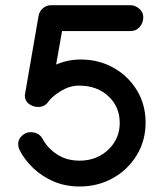

<svg xmlns="http://www.w3.org/2000/svg" viewBox="-20 -692 619 725"><path d="M124 -288.1Q104.5 -288.1 89.1 -299.8Q73.7 -311.5 73.7 -332L125.5 -631.3Q128.4 -649.4 142.1 -660.9Q155.8 -672.4 173.3 -672.4H472.2Q490.2 -672.4 505.6 -659.2Q521 -646 521 -627.4Q521 -606 507.6 -590.3Q494.1 -574.7 472.2 -574.7H214.4L191.9 -448.2Q236.3 -467.3 284.7 -467.3Q353.5 -467.3 408.9 -436Q464.4 -404.8 497.1 -350.8Q529.8 -296.9 529.8 -229Q529.8 -160.6 496.3 -106Q462.9 -51.3 406.5 -19.5Q350.1 12.2 280.3 12.2Q227.1 12.2 182.6 -6.8Q138.2 -25.9 105.2 -57.4Q72.3 -88.9 53.7 -126Q48.8 -136.2 48.8 -149.9Q48.8 -166.5 63.2 -179.7Q77.6 -192.9 94.7 -192.9Q127.9 -192.9 141.6 -166.5Q159.2 -133.3 194.8 -109.4Q230.5 -85.4 280.8 -85.4Q323.7 -85.4 357.9 -104.2Q392.1 -123 412.1 -155.3Q432.1 -187.5 432.1 -228Q432.1 -288.6 389.4 -328.6Q346.7 -368.7 278.3 -368.7Q244.1 -368.7 211.2 -349.1Q178.2 -329.6 162.6 -308.1Q148.9 -288.1 124 -288.1Z"/></svg>

Font: Manjari
Style: Bold
Weight: 700
Designer: Santhosh Thottingal <santhosh.thottingal@gmail.com>
Version: Version 2.000